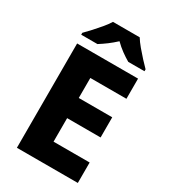

<svg xmlns="http://www.w3.org/2000/svg" viewBox="-223 -1035 1001 1138"><g transform="rotate(30 277.5 -465.5)"><path d="M501 0H84V-714H501V-576H254V-439H483V-301H254V-140H501ZM387 -931Q401 -908 424 -880.5Q447 -853 470.5 -827.5Q494 -802 512 -784V-771H401Q375 -786 347.5 -806Q320 -826 295 -851Q268 -826 242.5 -807Q217 -788 190 -771H79V-784Q98 -803 121.5 -828.5Q145 -854 167.5 -881Q190 -908 204 -931Z"/></g></svg>

Font: Noto Sans Gujarati ExtraBold
Style: Regular
Weight: 800
Designer: Jelle Bosma - Monotype Design Team, Universal Thirst
Foundry: Monotype Imaging Inc.
Version: Version 2.106; ttfautohint (v1.8.4.7-5d5b)